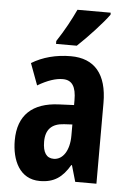

<svg xmlns="http://www.w3.org/2000/svg" viewBox="-55 -806 573 857"><g transform="rotate(5 232.0 -378.0)"><path d="M406 -757V-766H257C236 -721 210 -672 175 -619V-606H268C314 -649 379 -719 406 -757ZM246 -557C180 -557 120 -541 71 -511L107 -414C151 -440 188 -452 219 -452C261 -452 279 -423 279 -363V-341L211 -338C94 -333 29 -275 29 -161C29 -73 65 10 156 10C220 10 257 -17 290 -73H293L314 0H409V-362C409 -491 352 -557 246 -557ZM242 -252 279 -254V-204C279 -137 250 -94 209 -94C177 -94 160 -118 160 -167C160 -221 187 -249 242 -252Z"/></g></svg>

Font: Noto Sans Ethiopic ExtraCondensed
Style: Bold
Weight: 700
Width: 2
Designer: Monotype Design Team
Foundry: Monotype Imaging Inc.
Version: Version 2.102